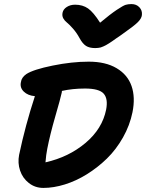

<svg xmlns="http://www.w3.org/2000/svg" viewBox="-20 -922 720 946"><path d="M627.9 -901.9Q651.9 -901.9 666.7 -886.2Q681.6 -870.6 679.2 -848.1Q677.7 -831.5 659.4 -813Q641.1 -794.4 576.2 -749Q567.9 -743.7 553 -733.2Q538.1 -722.7 533 -719Q527.8 -715.3 517.1 -708.5Q506.3 -701.7 502 -699.5Q497.6 -697.3 489.5 -693.4Q481.4 -689.5 476.1 -688.2Q470.7 -687 463.6 -686Q456.5 -685.1 449.2 -685.1Q420.4 -685.1 403.6 -696Q386.7 -707 372.1 -733.9Q357.9 -760.3 339.6 -781Q321.3 -801.8 309.8 -810.8Q298.3 -819.8 291.7 -831.8Q285.2 -843.8 288.1 -858.9Q291.5 -876.5 309.1 -887.7Q326.7 -898.9 350.1 -898.9Q387.2 -898.9 413.8 -880.4Q440.4 -861.8 473.1 -810.1Q523.9 -852.5 555.4 -873.5Q586.9 -894.5 599.1 -898.2Q611.3 -901.9 627.9 -901.9ZM193.8 3.9Q152.8 3.9 122.1 -20.3Q91.3 -44.4 78.9 -81.8Q66.4 -119.1 74.2 -159.2Q104.5 -303.2 151.9 -448.2Q117.2 -451.2 97.2 -470.7Q77.1 -490.2 83 -517.1Q85.9 -540.5 109.9 -557.1Q144.5 -579.6 239.5 -598.9Q334.5 -618.2 417 -618.2Q500.5 -618.2 554.7 -585.9Q608.9 -553.7 628.2 -498Q647.5 -442.4 632.8 -369.1Q619.6 -304.2 585.9 -244.6Q552.2 -185.1 506.6 -140.6Q460.9 -96.2 407.7 -63.2Q354.5 -30.3 299.3 -13.2Q244.1 3.9 193.8 3.9ZM212.9 -189Q207 -160.2 204.1 -122.1Q318.4 -147.9 401.1 -217.5Q483.9 -287.1 502.9 -381.8Q513.2 -435.1 491 -460.4Q468.8 -485.8 398.9 -485.8Q337.9 -485.8 285.2 -474.1Q285.2 -472.7 284.7 -469.7Q284.2 -466.8 284.2 -465.8Q278.3 -437.5 252.4 -348.4Q226.6 -259.3 212.9 -189Z"/></svg>

Font: Shantell Sans Irregular Bouncy
Style: Italic
Weight: 600
Italic angle: -11.31°
Designer: Stephen Nixon, Anya Danilova, Shantell Martin
Foundry: Arrow Type
Version: Version 1.006;[9816181b4]